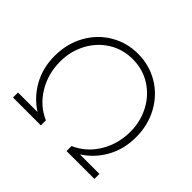

<svg xmlns="http://www.w3.org/2000/svg" viewBox="-166 -987 1217 1217"><g transform="rotate(45 442.0 -378.5)"><path d="M77 -45H252Q171 -97 124 -182Q77 -267 77 -373Q77 -483 126 -571Q175 -659 258.5 -708Q342 -757 442 -757Q542 -757 625.5 -708Q709 -659 758 -571Q807 -483 807 -373Q807 -267 760 -182Q713 -97 632 -45H807V0H557V-45Q649 -85 703 -174Q757 -263 757 -373Q757 -463 717 -540Q677 -617 605 -663Q533 -709 442 -709Q351 -709 279 -663Q207 -617 167 -540Q127 -463 127 -373Q127 -263 181 -174Q235 -85 327 -45V0H77Z"/></g></svg>

Font: Eudoxus Sans ExtraLight
Style: Regular
Weight: 200
Designer: Stijn de Vries
Foundry: tokotype
Version: Version 2.005